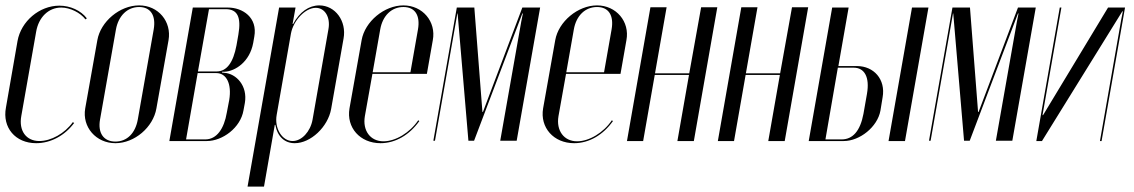

<svg xmlns="http://www.w3.org/2000/svg" viewBox="-22 -523 4207 712"><path d="M43 -371 0 -124C-14 -50 35 8 112 8C166 8 218 -20 253 -67L248 -70C218 -28 167 0 124 0C75 0 47 -38 57 -93L112 -405C121 -459 158 -495 205 -495C238 -495 276 -476 295 -451L300 -455C278 -484 239 -502 198 -502C124 -502 56 -444 43 -371Z M494 -503C422 -503 351 -443 339 -374L294 -121C282 -52 334 8 406 8C477 8 546 -51 558 -121L603 -374C615 -443 565 -503 494 -503ZM494 -497C536 -497 557 -466 548 -414L489 -80C480 -29 449 2 406 2C362 2 340 -30 349 -80L408 -414C417 -464 450 -497 494 -497Z M921 -387C934 -458 878 -495 823 -495H693L606 0H745C803 0 870 -49 881 -114L886 -141C897 -205 854 -250 810 -253L801 -254L802 -257H811C850 -259 904 -293 917 -364ZM712 -258 753 -489H815C859 -489 873 -459 862 -395L855 -355C843 -291 819 -258 781 -258ZM819 -105C809 -46 782 -6 739 -6H668L711 -252H780C818 -252 838 -212 828 -152Z M1074 -495H1013L896 169H957L997 -60H999C1007 -16 1034 8 1071 8C1130 8 1194 -52 1206 -119L1252 -380C1264 -445 1221 -503 1162 -503C1124 -503 1089 -479 1065 -434H1063ZM1004 -97 1057 -399C1066 -447 1110 -494 1149 -494C1183 -494 1204 -459 1196 -415L1137 -79C1129 -35 1097 0 1063 0C1024 0 995 -47 1004 -97Z M1319 -374 1274 -121C1262 -50 1313 8 1389 8C1444 8 1496 -22 1533 -74L1529 -77C1498 -31 1445 1 1400 1C1351 1 1322 -39 1331 -92L1359 -249H1561L1583 -374C1596 -443 1545 -503 1474 -503C1403 -503 1331 -443 1319 -374ZM1360 -255 1388 -414C1397 -465 1430 -497 1474 -497C1517 -497 1537 -466 1528 -414L1500 -255Z M1981 -495H1915L1769 -108H1767L1737 -495H1672L1585 -1H1591L1674 -473H1675L1715 -1H1736L1915 -473H1917L1911 -443L1833 -1H1894Z M2037 -374 1992 -121C1980 -50 2031 8 2107 8C2162 8 2214 -22 2251 -74L2247 -77C2216 -31 2163 1 2118 1C2069 1 2040 -39 2049 -92L2077 -249H2279L2301 -374C2314 -443 2263 -503 2192 -503C2121 -503 2049 -443 2037 -374ZM2078 -255 2106 -414C2115 -465 2148 -497 2192 -497C2235 -497 2255 -466 2246 -414L2218 -255Z M2390 -496 2303 0H2363L2406 -245H2533L2490 0H2551L2638 -496H2578L2534 -251H2407L2450 -496Z M2727 -496 2640 0H2700L2743 -245H2870L2827 0H2888L2975 -496H2915L2871 -251H2744L2787 -496Z M3087 -278 3125 -495H3064L2977 0H3107C3166 0 3232 -52 3243 -113L3251 -162C3263 -229 3218 -278 3156 -278ZM3360 -495 3273 0H3334L3421 -495ZM3180 -101C3168 -37 3140 -6 3099 -6H3039L3085 -272H3144C3183 -272 3204 -238 3193 -175Z M3819 -495H3753L3607 -108H3605L3575 -495H3510L3423 -1H3429L3512 -473H3513L3553 -1H3574L3753 -473H3755L3749 -443L3671 -1H3732Z M4087 -495 3846 -96H3844L3914 -495H3908L3821 0H3842L4140 -481H4142L4136 -451L4057 0H4063L4150 -495Z"/></svg>

Font: Moniqa Ita Display
Style: Italic
Weight: 400
Italic angle: -10°
Designer: Rajesh Rajput
Foundry: Rajesh Rajput
Version: Version 1.000